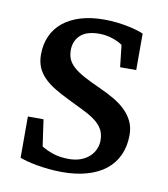

<svg xmlns="http://www.w3.org/2000/svg" viewBox="-64 -549 535 613"><g transform="rotate(10 204.0 -242.5)"><path d="M369.1 -145Q369.1 -108.4 356 -79.6Q342.8 -50.8 318.1 -31.2Q293.5 -11.7 258.1 -1.5Q222.7 8.8 178.2 8.8Q155.3 8.8 133.5 6.6Q111.8 4.4 93.3 1Q74.7 -2.4 60.5 -6.3Q46.4 -10.3 39.1 -13.2V-147H89.8L102.1 -61Q117.2 -51.3 139.4 -43.7Q161.6 -36.1 190.9 -36.1Q212.4 -36.1 229 -42.2Q245.6 -48.3 257.1 -58.8Q268.6 -69.3 274.7 -83Q280.8 -96.7 280.8 -111.8Q280.8 -132.8 272.5 -147.5Q264.2 -162.1 248.5 -174.1Q232.9 -186 210.4 -197Q188 -208 159.2 -222.2Q131.8 -235.4 110.6 -248.3Q89.4 -261.2 75 -276.1Q60.5 -291 53.2 -308.8Q45.9 -326.7 45.9 -349.1Q45.9 -382.3 57.9 -409.2Q69.8 -436 92.8 -454.8Q115.7 -473.6 149.2 -483.9Q182.6 -494.1 226.1 -494.1Q248 -494.1 268.1 -491.7Q288.1 -489.3 304.7 -485.8Q321.3 -482.4 334 -478.5Q346.7 -474.6 354 -471.2V-353H301.8L293.9 -423.8Q283.2 -432.1 262.2 -439.5Q241.2 -446.8 217.8 -446.8Q176.8 -446.8 157 -428Q137.2 -409.2 137.2 -379.9Q137.2 -362.8 142.8 -350.1Q148.4 -337.4 161.1 -325.9Q173.8 -314.5 195.1 -302.7Q216.3 -291 248 -276.9Q274.4 -265.1 296.6 -252.2Q318.8 -239.3 335 -223.4Q351.1 -207.5 360.1 -188.5Q369.1 -169.4 369.1 -145Z"/></g></svg>

Font: Charis SIL CyrE
Style: Regular
Weight: 400
Foundry: SIL International
Version: Version 5.000